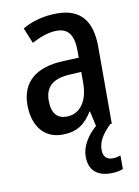

<svg xmlns="http://www.w3.org/2000/svg" viewBox="-87 -607 647 892"><g transform="rotate(-10 236.5 -161.5)"><path d="M339 113C339 76 355 44 400 0H407V-363C407 -485 356 -549 245 -549C183 -549 127 -534 81 -507L111 -434C153 -456 192 -470 230 -470C283 -470 309 -437 309 -360V-329L237 -326C106 -321 36 -262 36 -153C36 -60 83 10 172 10C240 10 280 -17 315 -74H317L333 -3C289 35 261 83 261 129C261 191 295 226 364 226C388 226 407 222 421 216V152C412 155 400 159 383 159C355 159 339 142 339 113ZM256 -259 309 -262V-210C309 -120 267 -69 206 -69C163 -69 137 -96 137 -156C137 -220 172 -255 256 -259Z"/></g></svg>

Font: Noto Sans Khmer UI Condensed Medium
Style: Regular
Weight: 500
Width: 3
Designer: Danh Hong and the Monotype Design Team
Foundry: Monotype Imaging Inc.
Version: Version 2.002